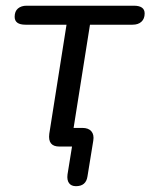

<svg xmlns="http://www.w3.org/2000/svg" viewBox="-20 -506 519 663"><path d="M242.3 136.9Q226.2 136.9 218.5 126.5Q210.7 116 213.1 96.6L233.2 -27.9L244 0H184.6Q164.8 0 156 -11Q147.3 -21.9 150.2 -44.2L209.7 -420.7H68Q30.6 -420.7 30.6 -448Q30.6 -467 42 -476.7Q53.5 -486.3 71.9 -486.3H442Q479.5 -486.3 479.5 -459.6Q479.5 -441.1 468.3 -430.9Q457.2 -420.7 437.7 -420.7H290.7L229.7 -36.3L218.9 -64.3H264.6Q285.5 -64.3 295.5 -52.6Q305.5 -40.9 302.1 -20.3L282.1 102.9Q277.2 136.9 242.3 136.9Z"/></svg>

Font: Nunito Variable Extra Light
Style: Italic
Weight: 200
Italic angle: -9°
Designer: Vernon Adams
Foundry: Vernon Adams
Version: Version 3.602